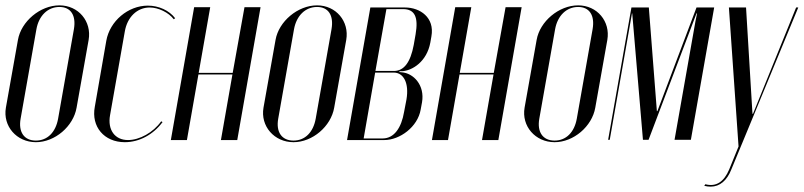

<svg xmlns="http://www.w3.org/2000/svg" viewBox="-23 -523 3001 717"><path d="M199 -503C127 -503 56 -443 44 -374L-1 -121C-13 -52 39 8 111 8C182 8 251 -51 263 -121L308 -374C320 -443 270 -503 199 -503ZM199 -497C241 -497 262 -466 253 -414L194 -80C185 -29 154 2 111 2C67 2 45 -30 54 -80L113 -414C122 -464 155 -497 199 -497Z M374 -371 331 -124C317 -50 366 8 443 8C497 8 549 -20 584 -67L579 -70C549 -28 498 0 455 0C406 0 378 -38 388 -93L443 -405C452 -459 489 -495 536 -495C569 -495 607 -476 626 -451L631 -455C609 -484 570 -502 529 -502C455 -502 387 -444 374 -371Z M702 -496 615 0H675L718 -245H845L802 0H863L950 -496H890L846 -251H719L762 -496Z M1161 -503C1089 -503 1018 -443 1006 -374L961 -121C949 -52 1001 8 1073 8C1144 8 1213 -51 1225 -121L1270 -374C1282 -443 1232 -503 1161 -503ZM1161 -497C1203 -497 1224 -466 1215 -414L1156 -80C1147 -29 1116 2 1073 2C1029 2 1007 -30 1016 -80L1075 -414C1084 -464 1117 -497 1161 -497Z M1588 -387C1601 -458 1545 -495 1490 -495H1360L1273 0H1412C1470 0 1537 -49 1548 -114L1553 -141C1564 -205 1521 -250 1477 -253L1468 -254L1469 -257H1478C1517 -259 1571 -293 1584 -364ZM1379 -258 1420 -489H1482C1526 -489 1540 -459 1529 -395L1522 -355C1510 -291 1486 -258 1448 -258ZM1486 -105C1476 -46 1449 -6 1406 -6H1335L1378 -252H1447C1485 -252 1505 -212 1495 -152Z M1677 -496 1590 0H1650L1693 -245H1820L1777 0H1838L1925 -496H1865L1821 -251H1694L1737 -496Z M2136 -503C2064 -503 1993 -443 1981 -374L1936 -121C1924 -52 1976 8 2048 8C2119 8 2188 -51 2200 -121L2245 -374C2257 -443 2207 -503 2136 -503ZM2136 -497C2178 -497 2199 -466 2190 -414L2131 -80C2122 -29 2091 2 2048 2C2004 2 1982 -30 1991 -80L2050 -414C2059 -464 2092 -497 2136 -497Z M2644 -495H2578L2432 -108H2430L2400 -495H2335L2248 -1H2254L2337 -473H2338L2378 -1H2399L2578 -473H2580L2574 -443L2496 -1H2557Z M2699 -495 2735 24 2700 110C2681 155 2652 176 2611 165L2607 171C2615 173 2623 174 2631 174C2665 174 2692 151 2708 110L2958 -495H2950L2789 -98H2787L2763 -495Z"/></svg>

Font: Moniqa Ita Display
Style: Italic
Weight: 400
Italic angle: -10°
Designer: Rajesh Rajput
Foundry: Rajesh Rajput
Version: Version 1.000